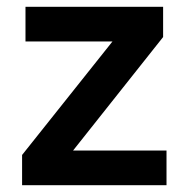

<svg xmlns="http://www.w3.org/2000/svg" viewBox="-20 -545 555 565"><path d="M45 0V-89L311 -423H55V-525H460V-436L195 -102H470V0Z"/></svg>

Font: Oxanium ExtraLight SemiBold
Style: Regular
Weight: 600
Version: Version 2.000